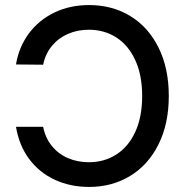

<svg xmlns="http://www.w3.org/2000/svg" viewBox="-20 -737 743 767"><path d="M335 -88.9Q396.5 -88.9 444.8 -119.9Q493.2 -150.9 520.5 -210.4Q547.9 -270 547.9 -353.5Q547.9 -437 520.3 -496.8Q492.7 -556.6 444.6 -587.4Q396.5 -618.2 335 -618.2Q290 -618.2 252 -601.8Q213.9 -585.4 187.7 -554Q161.6 -522.5 152.3 -478.5L43.9 -479.5Q55.2 -548.8 95 -602.8Q134.8 -656.7 197 -686.8Q259.3 -716.8 335.9 -716.8Q428.2 -716.8 500.5 -672.9Q572.8 -628.9 613.5 -546.6Q654.3 -464.4 654.3 -353.5Q654.3 -242.7 613.3 -160.4Q572.3 -78.1 500 -34.2Q427.7 9.8 335.9 9.8Q261.2 9.8 199.2 -18.8Q137.2 -47.4 96.7 -101.6Q56.2 -155.8 43.9 -230.5H152.3Q161.1 -186 187 -154.1Q212.9 -122.1 251.2 -105.5Q289.6 -88.9 335 -88.9Z"/></svg>

Font: Pretendard Medium
Style: Regular
Weight: 500
Designer: Base glyphs from Inter by Rasmus Andersson; Hangeul glyphs from Noto Sans CJK(Source Han Sans) by Jang Soo-young and Kan
Foundry: Kil Hyung-jin
Version: Version 1.309